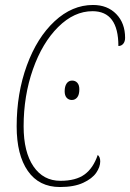

<svg xmlns="http://www.w3.org/2000/svg" viewBox="-20 -742 523 772"><path d="M47 -234Q47 -367 88 -479Q129 -591 199.5 -656.5Q270 -722 354 -722Q412 -722 447.5 -685.5Q483 -649 483 -590Q483 -575 475.5 -566Q468 -557 456 -557Q456 -697 352 -697Q278 -697 214 -633.5Q150 -570 112.5 -463.5Q75 -357 75 -234Q75 -131 114.5 -73Q154 -15 223 -15Q285 -15 320 -40.5Q355 -66 373 -119Q383 -111 383 -93Q383 -71 367 -47.5Q351 -24 314.5 -7Q278 10 221 10Q137 10 92 -54.5Q47 -119 47 -234ZM240 -375Q240 -395 248 -406.5Q256 -418 270 -418Q283 -418 291 -409Q299 -400 299 -383Q299 -361 290.5 -350.5Q282 -340 269 -340Q256 -340 248 -349Q240 -358 240 -375Z"/></svg>

Font: Noto Serif CondThin
Style: Italic
Weight: 250
Width: 3
Italic angle: -12°
Designer: Monotype Design Team
Foundry: Monotype Imaging Inc.
Version: Version 1.001